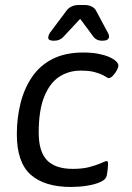

<svg xmlns="http://www.w3.org/2000/svg" viewBox="-20 -738 525 764"><path d="M311 -529Q345 -529 371 -524Q397 -519 415 -511Q433 -503 442 -494Q451 -485 451 -477Q451 -470 445 -458.5Q439 -447 429.5 -437Q420 -427 412 -427Q410 -427 404.5 -430.5Q399 -434 390 -439Q378 -445 357 -451Q336 -457 301 -457Q254 -457 216.5 -433Q179 -409 156.5 -354.5Q134 -300 134 -210Q134 -135 167 -100.5Q200 -66 270 -66Q309 -66 336.5 -73.5Q364 -81 380 -88Q389 -92 395 -94.5Q401 -97 404 -97Q407 -97 408.5 -95Q410 -93 410 -85Q410 -84 409.5 -77Q409 -70 408 -60Q407 -50 405 -40Q402 -25 384 -16Q366 -7 342.5 -2Q319 3 297 4.5Q275 6 263 6Q157 6 102 -43Q47 -92 47 -204Q47 -268 61.5 -326.5Q76 -385 107 -431Q138 -477 188.5 -503Q239 -529 311 -529ZM318 -718Q332 -718 344 -712.5Q356 -707 362 -696L409 -608Q414 -600 414 -591Q412 -576 388 -576H386Q376 -576 368.5 -579Q361 -582 354 -589L299 -663L230 -589Q222 -582 214 -579Q206 -576 195 -576H193Q172 -576 172 -588Q172 -597 179 -608L245 -696Q253 -707 265.5 -712.5Q278 -718 293 -718Z"/></svg>

Font: Asap VF Beta
Style: Italic
Weight: 400
Italic angle: -6°
Designer: Pablo Cosgaya
Foundry: Pablo Cosgaya
Version: Version 1.007